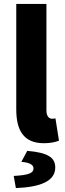

<svg xmlns="http://www.w3.org/2000/svg" viewBox="-20 -719 330 980"><path d="M204 12C238 12 264 6 281 -1L263 -115C255 -113 251 -113 245 -113C233 -113 217 -123 217 -155V-699H63V-161C63 -57 98 12 204 12ZM61 241C188 236 262 205 262 136C262 87 228 60 119 51L89 107C134 111 151 123 151 141C151 164 127 175 50 179Z"/></svg>

Font: Source Sans Pro
Style: Bold
Weight: 700
Designer: Paul D. Hunt
Foundry: Adobe Systems Incorporated
Version: Version 3.006;hotconv 1.0.111;makeotfexe 2.5.65597